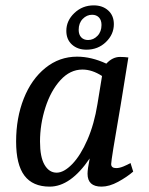

<svg xmlns="http://www.w3.org/2000/svg" viewBox="-20 -688 555 715"><path d="M40 -161Q40 -249 68.5 -321Q97 -393 149 -435Q201 -477 267 -477Q320 -477 376 -451Q399 -476 427 -476Q443 -476 458 -474Q427 -281 427 -283Q394 -93 394 -77Q394 -62 413 -62Q425 -62 440.5 -68.5Q456 -75 466 -81L476 -49Q453 -29 420 -11Q387 7 358 7Q306 7 306 -41Q306 -58 314 -98Q243 7 165 7Q102 7 71 -34Q40 -75 40 -161ZM343 -301 360 -405Q323 -429 287 -429Q241 -429 205 -389.5Q169 -350 149 -287.5Q129 -225 129 -161Q129 -103 146 -74Q163 -45 191 -45Q218 -45 249 -77Q280 -109 305.5 -167.5Q331 -226 343 -301ZM227 -573Q227 -611 257 -639.5Q287 -668 329 -668Q362 -668 383 -649Q404 -630 404 -598Q404 -560 374.5 -531.5Q345 -503 302 -503Q269 -503 248 -522Q227 -541 227 -573ZM358 -595Q358 -613 348.5 -623Q339 -633 323 -633Q303 -633 288 -617.5Q273 -602 273 -577Q273 -559 282.5 -549Q292 -539 308 -539Q328 -539 343 -554.5Q358 -570 358 -595Z"/></svg>

Font: Caladea
Style: Italic
Weight: 400
Italic angle: -9°
Designer: Carolina Giovagnoli and Andres Torresi
Foundry: Carolina Giovagnoli & Andres Torresi
Version: Version 1.001